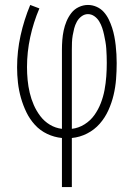

<svg xmlns="http://www.w3.org/2000/svg" viewBox="-20 -550 540 775"><path d="M230 205V7Q199 4 170.5 -9.5Q142 -23 121 -46Q100 -69 86.5 -97Q73 -125 64.5 -155Q56 -185 52.5 -216Q49 -247 49 -278Q49 -343 63 -406.5Q77 -470 102 -530L139 -516Q115 -460 102 -400Q89 -340 89 -279Q89 -253 91.5 -227Q94 -201 100 -175.5Q106 -150 116.5 -126Q127 -102 143 -81Q159 -60 181.5 -46.5Q204 -33 230 -30V-350Q230 -369 231.5 -388.5Q233 -408 237 -427Q241 -446 248.5 -464Q256 -482 268 -497.5Q280 -513 298 -521.5Q316 -530 335 -530Q353 -530 370 -522.5Q387 -515 399 -501.5Q411 -488 419 -471.5Q427 -455 432.5 -438Q438 -421 441.5 -403Q445 -385 447 -367Q449 -349 450 -331Q451 -313 451 -295Q451 -263 448.5 -230.5Q446 -198 438.5 -166.5Q431 -135 417.5 -105Q404 -75 382.5 -50.5Q361 -26 331.5 -11Q302 4 270 7V205ZM270 -30Q297 -33 321 -48Q345 -63 361 -85.5Q377 -108 387 -134Q397 -160 402 -187Q407 -214 409 -241.5Q411 -269 411 -296Q411 -310 410.5 -324.5Q410 -339 409 -353.5Q408 -368 405.5 -382Q403 -396 400 -410Q397 -424 392.5 -437.5Q388 -451 380.5 -463.5Q373 -476 361 -484.5Q349 -493 335 -493Q321 -493 309 -484Q297 -475 290 -462Q283 -449 279.5 -435.5Q276 -422 273.5 -407.5Q271 -393 270.5 -378.5Q270 -364 270 -350Z"/></svg>

Font: Iosevka Slab Extralight
Style: Regular
Weight: 200
Monospace: yes
Designer: Belleve Invis
Foundry: Belleve Invis
Version: Version 11.1.1; ttfautohint (v1.8.3)